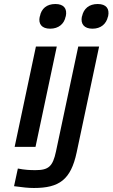

<svg xmlns="http://www.w3.org/2000/svg" viewBox="-20 -732 561 957"><path d="M159 -500 53 0H157L263 -500ZM50 196C96 202 119 205 149 205C275 205 333 164 362 28L474 -500H370L259 23C243 98 222 116 157 116C129 116 104 115 69 108ZM178 -649C170 -613 188 -589 230 -589C272 -589 300 -613 307 -649L308 -651C316 -689 298 -712 256 -712C213 -712 186 -689 179 -651ZM388 -649C381 -613 399 -589 441 -589C483 -589 510 -613 518 -649L519 -651C527 -689 509 -712 467 -712C424 -712 397 -689 389 -651Z"/></svg>

Font: LT Wave Text Medium Italic
Style: Regular
Weight: 500
Designer: Daniel Lyons
Version: Version 2.5 (Glyphs App)